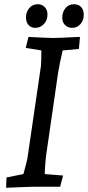

<svg xmlns="http://www.w3.org/2000/svg" viewBox="-20 -885 417 910"><path d="M11 -44 91 -60Q108 -121 110 -135L174 -572Q176 -596 176 -646L102 -658L115 -710Q210 -705 230 -705Q258 -705 332 -709L359 -710L354 -653L277 -646Q261 -578 255 -538L201 -165Q194 -119 192 -60L279 -53L265 0H143Q122 0 9 5ZM275 -801Q275 -828 290.5 -846.5Q306 -865 330 -865Q352 -865 364.5 -851.5Q377 -838 377 -816Q377 -788 361 -770.5Q345 -753 322 -753Q302 -753 288.5 -766Q275 -779 275 -801ZM103 -801Q103 -828 118.5 -846.5Q134 -865 159 -865Q179 -865 192 -851.5Q205 -838 205 -816Q205 -789 188 -771Q171 -753 147 -753Q128 -753 116 -765.5Q104 -778 103 -801Z"/></svg>

Font: Andada Pro
Style: Italic
Weight: 400
Italic angle: -7°
Designer: Carolina Giovagnoli
Foundry: Huerta Tipografica
Version: Version 3.005; ttfautohint (v1.8.4)